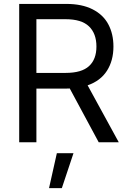

<svg xmlns="http://www.w3.org/2000/svg" viewBox="-20 -727 648 981"><path d="M78.1 -707H318.4Q398.9 -707 453.1 -679.4Q507.3 -651.9 533.4 -602.8Q559.6 -553.7 559.6 -489.3Q559.6 -417.5 526.6 -365.7Q493.7 -314 427.7 -291L586.9 0H484.4L336.4 -274.9Q331.1 -274.4 319.3 -274.4H166V0H78.1ZM315.4 -354.5Q397 -354.5 434.8 -389.2Q472.7 -423.8 472.7 -489.3Q472.7 -555.7 434.6 -592.3Q396.5 -628.9 314.5 -628.9H166V-354.5ZM270.5 55.7H355.5L295.9 234.4H230.5Z"/></svg>

Font: WEMIX Pretendard
Style: Regular
Weight: 400
Designer: Base glyphs from Inter by Rasmus Andersson; Hangeul glyphs from Noto Sans CJK(Source Han Sans) by Jang Soo-young and Kan
Foundry: Kil Hyung-jin
Version: Version 1.000